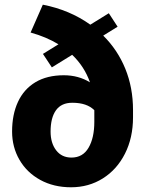

<svg xmlns="http://www.w3.org/2000/svg" viewBox="-20 -791 609 821"><path d="M548.8 -289.6Q548.8 -202.1 514.4 -134Q480 -65.9 419.7 -28.1Q359.4 9.8 283.7 9.8Q209.5 9.8 152.1 -21.7Q94.7 -53.2 63.2 -107.7Q31.7 -162.1 31.7 -228.5Q31.7 -301.3 56.9 -355.5Q82 -409.7 131.6 -439.5Q181.2 -469.2 252.9 -469.2Q315.4 -469.2 364.7 -439Q340.8 -506.8 288.6 -556.6L201.7 -502.9L163.6 -560.5L230 -601.6Q177.7 -633.3 110.8 -651.9L163.1 -771Q278.3 -748.5 366.2 -685.5L445.3 -734.4L482.9 -676.8L421.4 -638.7Q482.4 -578.6 515.6 -497.6Q548.8 -416.5 548.8 -320.3ZM285.6 -117.2Q334 -117.2 358.6 -159.2Q383.3 -201.2 383.3 -270V-319.8Q351.6 -351.6 289.1 -351.6Q242.2 -351.6 219.2 -319.3Q196.3 -287.1 196.3 -228.5Q196.3 -179.2 220.2 -148.2Q244.1 -117.2 285.6 -117.2Z"/></svg>

Font: Mardoto Black
Style: Regular
Weight: 900
Designer: Christian Robertson, Vahan Hovhannisyan
Foundry: Google
Version: Version 1.000